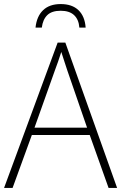

<svg xmlns="http://www.w3.org/2000/svg" viewBox="-20 -926 597 946"><path d="M515 0 422 -261H137L42 0H0L264 -716H302L557 0ZM409 -297 312 -578Q307 -594 298.5 -619Q290 -644 282 -670Q274 -646 266 -622Q258 -598 250 -578L150 -297ZM279 -906Q335 -906 366.5 -876Q398 -846 402 -790H371Q368 -830 345 -851.5Q322 -873 279 -873Q235 -873 213 -851.5Q191 -830 186 -790H155Q161 -846 192.5 -876Q224 -906 279 -906Z"/></svg>

Font: Noto Sans Disp ExtLt
Style: Regular
Weight: 200
Designer: Monotype Design Team
Foundry: Monotype Imaging Inc.
Version: Version 2.000;GOOG;noto-source:20170915:90ef993387c0